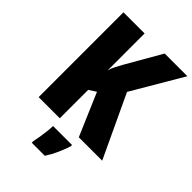

<svg xmlns="http://www.w3.org/2000/svg" viewBox="-271 -818 1143 1143"><g transform="rotate(45 301.0 -246.5)"><path d="M599 0H402L287 -268L242 -239V0H64V-714H242V-404Q248 -426 260 -448.5Q272 -471 285 -495L411 -714H602L414 -394ZM406 72Q393 112 376.5 148.5Q360 185 337 221H227V207Q231 189 235.5 162Q240 135 243 108Q246 81 246 61H406Z"/></g></svg>

Font: Noto Sans Kannada Condensed Black
Style: Regular
Weight: 900
Width: 3
Designer: Jelle Bosma - Monotype Design Team
Foundry: Monotype Imaging Inc.
Version: Version 2.005; ttfautohint (v1.8.4.7-5d5b)